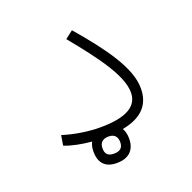

<svg xmlns="http://www.w3.org/2000/svg" viewBox="-108 -574 802 801"><g transform="rotate(-20 293.0 -173.5)"><path d="M279.8 119.1C328.1 119.1 361.8 94.7 361.8 40.5C361.8 22 357.9 6.3 350.6 -5.9C443.4 -23.4 479.5 -72.3 479.5 -140.6C479.5 -231.9 398.4 -341.8 292 -465.8L257.3 -439C358.9 -315.4 434.6 -212.4 434.6 -138.2C434.6 -80.6 387.7 -44.4 264.6 -44.4C210.9 -44.4 150.4 -54.2 100.1 -70.3L92.8 -25.9C125 -12.7 169.4 -4.4 212.4 -0.5C206.5 10.7 203.1 24.4 203.1 40.5C203.1 91.8 228.5 119.1 279.8 119.1ZM281.7 78.1C255.4 78.1 243.2 66.9 243.2 40.5C243.2 15.1 258.8 2.9 283.7 2.9C309.6 2.9 321.8 17.6 321.8 42C321.8 67.4 307.1 78.1 281.7 78.1Z"/></g></svg>

Font: Cascadia Code PL ExtraLight
Style: Regular
Weight: 200
Monospace: yes
Designer: Aaron Bell
Foundry: Saja Typeworks
Version: Version 2404.023